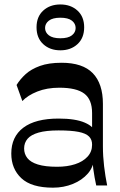

<svg xmlns="http://www.w3.org/2000/svg" viewBox="-20 -848 550 878"><path d="M420 0Q412.1 -35 406.6 -75.3Q401.1 -115.6 401.1 -153.7V-331Q401.1 -393.1 365.3 -420Q329.6 -446.9 251.3 -446.9Q194.7 -446.9 150.8 -429.5Q106.9 -412.1 82.2 -385.9L55.8 -459.4Q71.9 -485.8 97.2 -508.9Q122.6 -532 162.7 -546.5Q202.8 -561 261.6 -561Q358.2 -561 404.4 -513.2Q450.6 -465.3 450.6 -373.2V-179Q450.6 -133.2 456.1 -87.3Q461.6 -41.4 470 0ZM222.2 10.2Q123.7 10.2 77.6 -33.1Q31.6 -76.3 31.6 -145.8Q31.6 -222.6 86.8 -264.2Q142 -305.8 248 -305.8Q325 -305.8 367.9 -287.1Q410.8 -268.4 413.9 -242L409.8 -127.1Q408.8 -85.7 382.1 -54.8Q355.4 -24 313.3 -6.9Q271.2 10.2 222.2 10.2ZM241.1 -85.4Q287.6 -85.4 323.3 -97.1Q359.1 -108.7 380.1 -131.4Q401.1 -154.1 401.1 -185.9Q401.6 -209.2 387.1 -223.8Q372.6 -238.4 338.9 -245Q305.3 -251.6 247.8 -251.6Q191 -251.6 156.4 -241.7Q121.8 -231.8 106.1 -213.4Q90.3 -195 90.3 -168.8Q90.3 -144 105.1 -125.1Q119.8 -106.2 153.2 -95.8Q186.7 -85.4 241.1 -85.4ZM256 -617.9Q208.3 -617.9 177.7 -646.1Q147.1 -674.3 147.1 -723.2Q147.1 -771.6 177.7 -799.6Q208.3 -827.6 256 -827.6Q303.7 -827.6 334.3 -799.6Q364.9 -771.6 364.9 -723.2Q364.9 -674.3 334.3 -646.1Q303.7 -617.9 256 -617.9ZM256 -673Q291.6 -673 308.7 -686.4Q325.9 -699.8 325.9 -720Q325.9 -740.1 308.7 -753.6Q291.6 -767 256 -767Q220.9 -767 203.5 -753.6Q186.1 -740.1 186.1 -720Q186.1 -699.8 203.5 -686.4Q220.9 -673 256 -673Z"/></svg>

Font: Savate ExtraLight
Style: Regular
Weight: 200
Designer: Max Esnée
Foundry: Plomb Type
Version: Version 2.000